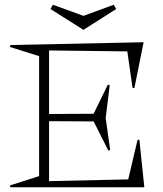

<svg xmlns="http://www.w3.org/2000/svg" viewBox="-20 -790 688 810"><path d="M22 -7.8 145 -46.9V-553.2L22 -591.8L23.9 -600.1L585.9 -611.8L546.9 -418L539.1 -419.9L517.1 -573.2L187 -577.1V-309.1L375 -310.1L435.1 -433.1L442.9 -430.2L425.8 -292L444.8 -157.2L437 -154.8L375 -277.8L187 -278.8V-25.9L521 -33.2L560.1 -199.2L567.9 -201.2L588.9 0H23.9ZM192.9 -752 203.1 -770 332 -723.1 460 -770 470.2 -752 332 -664.1Z"/></svg>

Font: Halibut Thin
Style: Regular
Weight: 250
Designer: Matteo Maggi
Foundry: Collletttivo
Version: Version 3.080 | FøM Fix